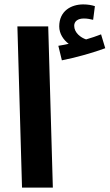

<svg xmlns="http://www.w3.org/2000/svg" viewBox="-20 -852 498 872"><path d="M261 -578C328 -591 407 -614 458 -633L439 -696C418 -688 396 -680 371 -673C347 -681 317 -703 317 -735C317 -755 333 -768 361 -768C377 -768 390 -765 403 -762L411 -824C396 -829 378 -832 358 -832C304 -832 249 -803 249 -732C249 -699 268 -671 292 -653C279 -650 265 -647 245 -644ZM80 0H220L199 -732H59Z"/></svg>

Font: Noto Sans Arabic UI
Style: Bold
Weight: 700
Designer: Monotype Design Team, Nadine Chahine and Nizar Qandah
Foundry: Monotype Imaging Inc.
Version: Version 2.010